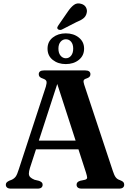

<svg xmlns="http://www.w3.org/2000/svg" viewBox="-20 -1117 776 1137"><path d="M174 -284.5H469.5L472 -232.5H170.5ZM232.5 -23Q232.5 -12.5 225.2 -6.2Q218 0 202 0H45Q29.5 0 22 -6.2Q14.5 -12.5 14.5 -23Q14.5 -30.5 18.8 -35.8Q23 -41 34 -46.5L50.5 -53Q65.5 -60.5 73.8 -72.5Q82 -84.5 91.5 -115L251.5 -604Q258 -626 255 -635.8Q252 -645.5 234.5 -651.5Q220.5 -656 215 -662.2Q209.5 -668.5 209.5 -677.5Q209.5 -688 217 -694Q224.5 -700 240.5 -700H484.5Q500.5 -700 508 -694Q515.5 -688 515.5 -677.5Q515.5 -668 509.8 -662Q504 -656 491.5 -652Q478 -648 475.5 -640.5Q473 -633 478.5 -616L648.5 -103.5Q656.5 -78.5 665.5 -66.8Q674.5 -55 691 -50Q705.5 -44.5 710.5 -38.5Q715.5 -32.5 715.5 -23Q715.5 -12.5 708 -6.2Q700.5 0 684.5 0H464Q448.5 0 441 -6.2Q433.5 -12.5 433.5 -23Q433.5 -32 438.8 -37.5Q444 -43 455 -46.5L483.5 -52.5Q496.5 -56.5 496 -65.5Q495.5 -74.5 489.5 -94L312.5 -640L329 -650L157.5 -123Q151 -102.5 151 -89.2Q151 -76 159.2 -67.8Q167.5 -59.5 184.5 -52.5L211.5 -46Q221.5 -42 227 -37Q232.5 -32 232.5 -23ZM369.5 -737.5Q324 -737.5 292.8 -762Q261.5 -786.5 261.5 -829Q261.5 -870.5 292.8 -895Q324 -919.5 369.5 -919.5Q416 -919.5 447 -894.5Q478 -869.5 478 -829Q478 -787.5 447 -762.5Q416 -737.5 369.5 -737.5ZM370 -884.5Q351.5 -884.5 338.8 -869.8Q326 -855 326 -829Q326 -802.5 338.8 -787.2Q351.5 -772 370 -772Q389 -772 401.2 -787.5Q413.5 -803 413.5 -829Q413.5 -855 401.2 -869.8Q389 -884.5 370 -884.5ZM381.5 -1048Q399.5 -1074.5 417.8 -1088Q436 -1101.5 460 -1094.5Q481 -1089 489.5 -1072.5Q498 -1056 493 -1039Q488.5 -1019.5 473.2 -1007.8Q458 -996 432.5 -986L345.5 -941.5Q339 -939 332.2 -940Q325.5 -941 321.5 -945.5Q317.5 -951 319.8 -956.5Q322 -962 326 -967.5Z"/></svg>

Font: Fraunces SemiBold
Style: Regular
Weight: 600
Version: Version 1.000;[b76b70a41]